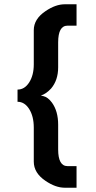

<svg xmlns="http://www.w3.org/2000/svg" viewBox="-20 -649 450 898"><path d="M338 128V229H283Q240 229 193 197Q138 160 138 107V-52Q138 -105 116.5 -139Q95 -173 62 -173V-230Q95 -230 116.5 -263.5Q138 -297 138 -348V-508Q138 -560 193 -597Q240 -629 283 -629H338V-529H296Q252 -529 252 -451V-334Q252 -274 219 -235Q196 -210 171 -202L181 -200Q204 -195 223 -169Q252 -129 252 -66V50Q252 128 296 128Z"/></svg>

Font: GFS Neohellenic Rg
Style: Bold
Weight: 700
Designer: Designed by Takis Katsoulidis and George D. Matthiopoulos.
Foundry: Designed by Takis Katsoulidis and George D. Matthiopoulos.
Version: Version 1.0